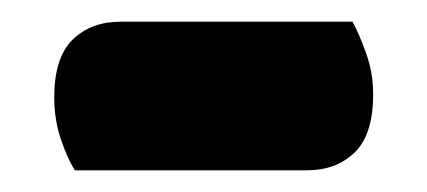

<svg xmlns="http://www.w3.org/2000/svg" viewBox="-20 -343 394 177"><path d="M49 -186Q42 -197 36 -215Q30 -233 30 -253Q30 -290 47 -306.5Q64 -323 91 -323H305Q311 -312 317.5 -294Q324 -276 324 -256Q324 -219 307 -202.5Q290 -186 263 -186Z"/></svg>

Font: Baloo 2 ExtraBold
Style: Regular
Weight: 800
Designer: Sarang Kulkarni and Ek Type
Foundry: Ek Type
Version: Version 1.640;hotconv 1.0.111;makeotfexe 2.5.65597; ttfautoh